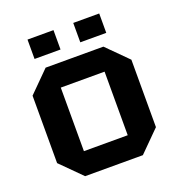

<svg xmlns="http://www.w3.org/2000/svg" viewBox="-130 -825 861 931"><g transform="rotate(-20 300.0 -359.0)"><path d="M45 -106V-454L151 -560H449L555 -454V-106L449 0H151ZM187 -116H413V-444H187ZM115 -618V-718H249V-618ZM351 -618V-718H485V-618Z"/></g></svg>

Font: Tektur SemiBold
Style: Regular
Weight: 600
Designer: Adam Jagosz
Foundry: Adam Jagosz
Version: Version 1.005;gftools[0.9.30]